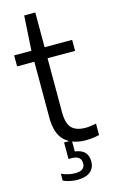

<svg xmlns="http://www.w3.org/2000/svg" viewBox="-141 -793 629 1054"><g transform="rotate(-15 173.0 -266.0)"><path d="M263.5 9.5Q186.5 9.5 143.5 -31Q100.5 -71.5 100.5 -163V-480H2.5V-542.5H100.5L112.5 -740H175.5V-542.5H332V-480H175.5V-174.5Q175.5 -108.5 201 -82.8Q226.5 -57 279 -57Q305 -57 339.5 -64.5V0.5Q301.5 9.5 263.5 9.5ZM162 207.5Q141 207.5 119.8 203Q98.5 198.5 82 190.5V151Q103 161.5 123.2 165.2Q143.5 169 161 169Q215 169 215 127.5Q215 84 160 84H143.5V-10H187.5V53Q261 62 261 129.5Q261 165 236 186.2Q211 207.5 162 207.5Z"/></g></svg>

Font: Encode Sans Semi Condensed
Style: Regular
Weight: 400
Width: 4
Designer: Multiple Designers
Foundry: Impallari Type
Version: Version 3.000; ttfautohint (v1.8.3) -l 8 -r 50 -G 200 -x 14 